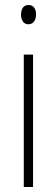

<svg xmlns="http://www.w3.org/2000/svg" viewBox="-20 -747 224 767"><path d="M94 -727C72 -727 64 -709 64 -688C64 -667 74 -650 93 -650C112 -650 124 -665 124 -689C124 -709 116 -727 94 -727ZM112 -529H75V0H112Z"/></svg>

Font: Noto Sans Sinhala ExtraCondensed ExtraLight
Style: Regular
Weight: 200
Width: 2
Designer: Jelle Bosma - Monotype Design Team
Foundry: Monotype Imaging Inc.
Version: Version 2.006